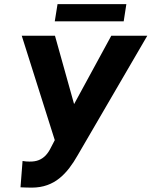

<svg xmlns="http://www.w3.org/2000/svg" viewBox="-20 -881 721 914"><path d="M268.6 -267.6 509.8 -710.9H681.2L349.6 -141.6Q331.5 -109.4 310.1 -81.3Q288.6 -53.2 262.7 -32.2Q236.8 -11.2 204.8 0.2Q172.9 11.7 132.8 12.2Q119.1 12.2 105.2 11.7Q91.3 11.2 77.6 10.7L87.4 -114.7Q95.2 -113.3 103.5 -112.5Q111.8 -111.8 120.1 -111.8Q146 -111.3 164.8 -118.9Q183.6 -126.5 197.8 -141.6Q211.9 -156.7 222.7 -179.2ZM241.7 -710.9 335.9 -374 352.5 -201.2 245.1 -200.2 83.5 -710.9ZM581.5 -861.3 568.8 -779.3H240.7L253.9 -861.3Z"/></svg>

Font: Roboto ExtraBold
Style: Italic
Weight: 800
Designer: Christian Robertson
Foundry: Google
Version: Version 3.009; 2024